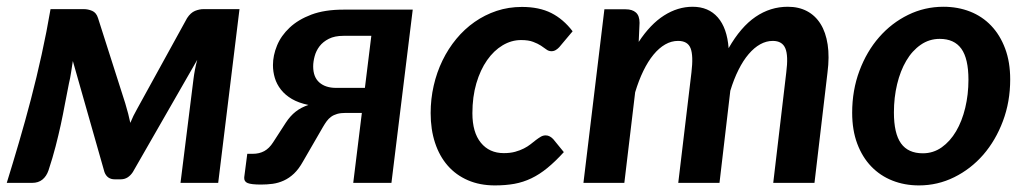

<svg xmlns="http://www.w3.org/2000/svg" viewBox="-28 -541 3042 568"><path d="M680.5 -514 617.5 0H506L544.5 -308Q546 -320.5 548.8 -335Q551.5 -349.5 555.5 -364L365 -32Q358.5 -22 349.5 -16.2Q340.5 -10.5 329 -10.5H311.5Q289 -10.5 281 -32L187.5 -360.5Q185 -344 182.2 -326.2Q179.5 -308.5 176 -294.5Q169.5 -263 164 -233Q158.5 -203 151.8 -172Q145 -141 136.5 -108Q128 -75 115.5 -37Q109.5 -19.5 97.5 -9.8Q85.5 0 67 0H-8Q10 -58 28.2 -120.2Q46.5 -182.5 63.5 -247.5Q80.5 -312.5 95.2 -379.5Q110 -446.5 121.5 -514H220Q232.5 -514 244.8 -508.8Q257 -503.5 262 -487.5L342.5 -235.5Q352.5 -202.5 357.5 -177.5Q366 -198.5 377.5 -218.5L525.5 -487.5Q536 -503.5 549 -508.8Q562 -514 574 -514Z M1070.5 -435H988Q962 -435 944.8 -426.2Q927.5 -417.5 917.2 -404Q907 -390.5 902.8 -374.5Q898.5 -358.5 898.5 -344.5Q898.5 -313 916.8 -297Q935 -281 966.5 -281H1051.5ZM1193 -512.5 1130 0H1017L1042.5 -207H995Q980 -207 969.5 -204Q959 -201 951.5 -195.5Q944 -190 938.5 -182.5Q933 -175 927.5 -165.5L868.5 -63.5Q856 -41 841.8 -27.5Q827.5 -14 811.5 -6.8Q795.5 0.5 778.5 2.8Q761.5 5 744 5Q715.5 5 704.5 0.5Q693.5 -4 694.5 -16.5L703.5 -86H720Q739 -86 753.8 -94Q768.5 -102 780 -120L817.5 -178Q830.5 -198 846.8 -210.8Q863 -223.5 884.5 -230.5Q855.5 -236.5 835.5 -248.2Q815.5 -260 803 -276Q790.5 -292 785 -310.5Q779.5 -329 779.5 -348.5Q779.5 -377 791.5 -406.2Q803.5 -435.5 828.8 -459.2Q854 -483 893.2 -497.8Q932.5 -512.5 987.5 -512.5Z M1640 -91Q1614.5 -63 1591.2 -44Q1568 -25 1544 -13.5Q1520 -2 1493.8 2.8Q1467.5 7.5 1436 7.5Q1391.5 7.5 1356.2 -7.8Q1321 -23 1296.5 -51Q1272 -79 1259 -118.5Q1246 -158 1246 -206.5Q1246 -248 1255 -287.5Q1264 -327 1281 -362Q1298 -397 1322 -426Q1346 -455 1376 -476Q1406 -497 1441.2 -508.8Q1476.5 -520.5 1516 -520.5Q1567 -520.5 1602.8 -502.5Q1638.5 -484.5 1666 -448.5L1626.5 -401.5Q1622.5 -397 1616.5 -393.2Q1610.5 -389.5 1603.5 -389.5Q1595 -389.5 1588.2 -394.8Q1581.5 -400 1572.2 -406Q1563 -412 1549.2 -417.2Q1535.5 -422.5 1513.5 -422.5Q1485 -422.5 1459 -407Q1433 -391.5 1413 -363Q1393 -334.5 1381.2 -294.5Q1369.5 -254.5 1369.5 -206Q1369.5 -149.5 1394.5 -118.8Q1419.5 -88 1462.5 -88Q1481.5 -88 1496 -92Q1510.5 -96 1521.8 -101.8Q1533 -107.5 1541.5 -114.2Q1550 -121 1557.5 -126.8Q1565 -132.5 1571.8 -136.5Q1578.5 -140.5 1586.5 -140.5Q1593 -140.5 1598.8 -137.2Q1604.5 -134 1609 -129L1640 -91Z M1698 0 1760 -513.5H1823Q1842.5 -513.5 1853.2 -504Q1864 -494.5 1864 -473.5L1861.5 -417Q1896 -469.5 1936.5 -495.2Q1977 -521 2021 -521Q2068 -521 2095.5 -489.5Q2123 -458 2127.5 -398.5Q2163.5 -461.5 2207.2 -491.2Q2251 -521 2302.5 -521Q2335 -521 2359.5 -508Q2384 -495 2399.5 -470.2Q2415 -445.5 2420.5 -409.2Q2426 -373 2420 -326.5L2381.5 0H2259.5L2298 -326.5Q2304.5 -376.5 2295.2 -398.2Q2286 -420 2258 -420Q2239 -420 2221 -410Q2203 -400 2186.8 -381Q2170.5 -362 2156.8 -334.5Q2143 -307 2132.5 -272.5L2100.5 0H1978.5L2017.5 -326.5Q2023.5 -376.5 2015 -398.2Q2006.5 -420 1978 -420Q1958 -420 1939.8 -409.5Q1921.5 -399 1905.2 -379.2Q1889 -359.5 1875.2 -331.2Q1861.5 -303 1851 -268L1819 0Z M2702 -87.5Q2733 -87.5 2758 -105.2Q2783 -123 2800.5 -152.8Q2818 -182.5 2827.5 -222Q2837 -261.5 2837 -305Q2837 -367.5 2816 -396.8Q2795 -426 2752 -426Q2721 -426 2695.8 -408.5Q2670.5 -391 2653 -361.2Q2635.5 -331.5 2626 -292Q2616.5 -252.5 2616.5 -208.5Q2616.5 -146 2637.5 -116.8Q2658.5 -87.5 2702 -87.5ZM2690.5 7.5Q2648 7.5 2612 -6.8Q2576 -21 2549.5 -48.5Q2523 -76 2508 -116Q2493 -156 2493 -207.5Q2493 -274 2514.5 -331.5Q2536 -389 2572.8 -431Q2609.5 -473 2658.5 -497Q2707.5 -521 2763 -521Q2805.5 -521 2841.8 -506.8Q2878 -492.5 2904.2 -465Q2930.5 -437.5 2945.5 -397.5Q2960.5 -357.5 2960.5 -306Q2960.5 -240 2939 -182.8Q2917.5 -125.5 2880.8 -83.2Q2844 -41 2795 -16.8Q2746 7.5 2690.5 7.5Z"/></svg>

Font: Lato 2
Style: Bold Italic
Weight: 700
Italic angle: -7°
Designer: Lukasz Dziedzic with Adam Twardoch and Botio Nikoltchev
Foundry: tyPoland Lukasz Dziedzic
Version: Version 2.015; 2015-08-06; http://www.latofonts.com/